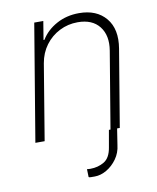

<svg xmlns="http://www.w3.org/2000/svg" viewBox="-84 -619 724 883"><g transform="rotate(-10 278.0 -177.0)"><path d="M387.8 0H395.2L454.9 -358Q466.3 -427.6 433.1 -470Q399.9 -512.4 332 -512.4Q286.2 -512.4 247 -492.5Q207.7 -472.7 181.1 -437Q154.5 -401.3 146.3 -353.7L87.7 0H44.4L135.3 -545.5H177.6L163.4 -459.2H167.6Q193.2 -501.4 240.1 -527Q286.9 -552.6 345.2 -552.6Q427.2 -552.6 470.3 -500.9Q513.5 -449.2 498.6 -359.7L438.6 0H426.1L414.4 75.3Q410.5 111.2 390.3 139.4Q370 167.6 342.2 183.8Q314.3 199.9 286.9 199.9Q285.2 199.9 281.6 199.9Q274.1 199.9 267.2 199.8Q260.3 199.6 258.2 197.4L257.1 160.5Q259.6 160.9 264.2 161.2Q268.8 161.6 272.7 161.6Q308.9 161.6 337.5 144.5Q366.1 127.5 373.9 79.2Z"/></g></svg>

Font: Inter UI Extra Light
Style: Italic
Weight: 200
Italic angle: -9.39999°
Designer: Rasmus Andersson
Foundry: rsms
Version: 3.2;8d6f07862